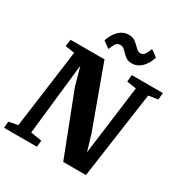

<svg xmlns="http://www.w3.org/2000/svg" viewBox="-219 -1136 1246 1303"><g transform="rotate(30 404.0 -485.0)"><path d="M-3.5 0 0.5 -50.5 71.5 -64.5 154 -678.5 81 -689.5 89 -743H354.5L531 -259.5L567 -137.5L637.5 -678.5L563.5 -689.5L568.5 -743H812L807 -689.5L734 -678.5L638 0H460L274 -481L234 -624L172 -64.5L259 -50.5L254 0ZM528 -811.5Q501 -811.5 484 -822.2Q467 -833 454.5 -846.8Q442 -860.5 429.5 -871.2Q417 -882 399 -882Q376.5 -882 364.5 -862.8Q352.5 -843.5 342.5 -817L290 -855Q308.5 -909.5 340.5 -940Q372.5 -970.5 414.5 -970.5Q441.5 -970.5 459 -960.2Q476.5 -950 489.5 -936.2Q502.5 -922.5 515 -911.8Q527.5 -901 544 -900.5Q565.5 -900 577.5 -919.5Q589.5 -939 599 -965.5L651.5 -927.5Q633.5 -873 601.5 -842.2Q569.5 -811.5 528 -811.5Z"/></g></svg>

Font: Merriweather 20pt Black
Style: Italic
Weight: 900
Italic angle: -7.8°
Version: Version 2.101